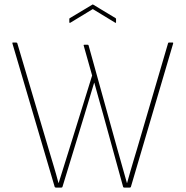

<svg xmlns="http://www.w3.org/2000/svg" viewBox="-20 -847 838 867"><path d="M233 0Q228 0 227 -3L36 -651Q35 -655 38 -655H52Q57 -655 58 -652L201 -169Q212 -132 223 -95.5Q234 -59 244 -21H245Q256 -58 268 -94.5Q280 -131 291 -168L396 -506L358 -641Q357 -644 358.5 -644.5Q360 -645 362 -645H376Q379 -645 380 -642L511 -170Q521 -133 532 -95.5Q543 -58 553 -21H554Q561 -47 568.5 -72.5Q576 -98 583.5 -123.5Q591 -149 599 -175L739 -652Q740 -655 743 -655H759Q763 -655 762 -651L571 -3Q570 0 566 0H541Q537 0 536 -3L446 -330Q436 -365 426 -401Q416 -437 406 -473H405Q394 -436 383 -400Q372 -364 361 -327L262 -3Q261 0 257 0ZM297 -744Q293 -743 293 -746V-761Q293 -764 295 -765L397 -826Q399 -828 401 -826L502 -765Q504 -764 504 -761V-746Q504 -743 501 -744L399 -806Z"/></svg>

Font: Sofia Sans Semi Condensed Thin
Style: Regular
Weight: 250
Version: Version 4.100